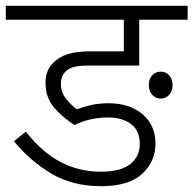

<svg xmlns="http://www.w3.org/2000/svg" viewBox="-20 -642 667 662"><path d="M353 -237Q322 -237 292.5 -230.5Q263 -224 237 -211Q198 -235 167.5 -270Q137 -305 137 -356Q137 -379 144 -396.5Q151 -414 164 -426Q183 -445 212.5 -455Q242 -465 296 -465H407V-574H0V-622H627V-574H460V-416H288Q253 -416 234.5 -411Q216 -406 205 -394Q190 -379 190 -352Q190 -323 208 -301Q226 -279 245 -265Q268 -274 295 -280Q322 -286 355 -286Q426 -286 471 -248.5Q516 -211 516 -147Q516 -84 469.5 -42Q423 0 329 0Q230 0 157 -43.5Q84 -87 28 -155L69 -188Q126 -116 189.5 -83Q253 -50 328 -50Q396 -50 429 -76Q462 -102 462 -146Q462 -192 431.5 -214.5Q401 -237 353 -237ZM493 -349Q493 -369 504.5 -382Q516 -395 534 -395Q552 -395 563.5 -382Q575 -369 575 -349Q575 -328 563 -315Q551 -302 534 -302Q517 -302 505 -315Q493 -328 493 -349Z"/></svg>

Font: Noto Sans Light
Style: Regular
Weight: 300
Designer: Monotype Design Team
Foundry: Monotype Imaging Inc.
Version: Version 2.007